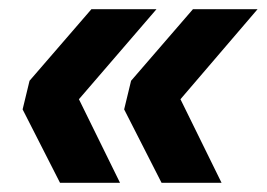

<svg xmlns="http://www.w3.org/2000/svg" viewBox="-20 -481 578 416"><path d="M29 -244 44 -306 178 -461H319L151 -266L240 -85H110ZM249 -244 264 -306 398 -461H538L371 -266L460 -85H330Z"/></svg>

Font: Radio Canada SemiBold
Style: Italic
Weight: 600
Italic angle: -12°
Designer: Charles Daoud, Etienne Aubert Bonn, Alexandre Saumier Demers, Jacques Le Bailly
Foundry: Radio-Canada
Version: Version 2.104; ttfautohint (v1.8.4.7-5d5b);gftools[0.9.28.de